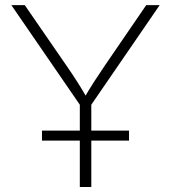

<svg xmlns="http://www.w3.org/2000/svg" viewBox="-20 -748 684 768"><path d="M299.3 0V-329.1L25.4 -727.5H79.1L244.6 -487.3Q268.1 -453.6 289.1 -420.7Q310.1 -387.7 331.5 -350.1H313.5Q335 -388.2 356.4 -421.1Q377.9 -454.1 400.4 -487.3L564.9 -727.5H618.7L345.2 -329.1V0ZM147.9 -185.5V-225.6H496.1V-185.5Z"/></svg>

Font: Inter 18pt ExtraLight
Style: Regular
Weight: 250
Designer: Rasmus Andersson
Foundry: rsms
Version: Version 4.001;git-66647c0bb